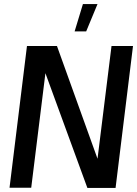

<svg xmlns="http://www.w3.org/2000/svg" viewBox="-20 -927 676 947"><path d="M550 0H411L204 -566L134 -1H27L113 -700H261L461 -144L530 -700H636ZM348 -772 389 -907H461L405 -772Z"/></svg>

Font: Kulim Park SemiBold
Style: Italic
Weight: 600
Italic angle: -8°
Designer: Noponies / Dale Sattler
Foundry: Noponies
Version: Version 1.000; ttfautohint (v1.8.3)